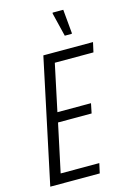

<svg xmlns="http://www.w3.org/2000/svg" viewBox="-133 -961 700 1027"><g transform="rotate(-15 217.0 -448.0)"><path d="M13 0 159 -688H434L422 -634H208L153 -375H339L328 -321H142L85 -54H299L287 0ZM297 -760 265 -891 266 -896H325L337 -765L336 -760Z"/></g></svg>

Font: Saira Condensed Light
Style: Italic
Weight: 300
Width: 3
Italic angle: -12°
Designer: Hector Gatti with collaboration of the Omnibus-Type team
Foundry: Omnibus-Type
Version: Version 1.101